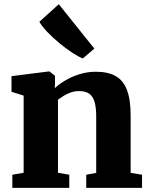

<svg xmlns="http://www.w3.org/2000/svg" viewBox="-20 -914 724 934"><path d="M95 -73.5V-449L36 -467.5V-543.5L217.5 -566.5H221L247.5 -545.5V-509L246.5 -485Q267.5 -505 298.5 -523.2Q329.5 -541.5 367.2 -553.2Q405 -565 446.5 -565Q505 -565 542.2 -544.2Q579.5 -523.5 597.5 -476.5Q615.5 -429.5 615.5 -351.5V-73L671 -64V0H399.5V-64L448 -73V-347Q448 -393 439.5 -420Q431 -447 412.8 -459Q394.5 -471 365 -471Q343.5 -471 324.2 -464.2Q305 -457.5 289.2 -447.5Q273.5 -437.5 262 -429V-73.5L317 -64V0H40V-64ZM382.5 -630Q361 -638 330.8 -658Q300.5 -678 268.8 -704.2Q237 -730.5 210.8 -757.8Q184.5 -785 171.5 -808L266 -893.5L439 -677.5L383.5 -630Z"/></svg>

Font: Merriweather 24pt Black
Style: Regular
Weight: 900
Designer: Eben Sorkin
Foundry: Eben Sorkin
Version: Version 2.100